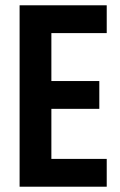

<svg xmlns="http://www.w3.org/2000/svg" viewBox="-20 -705 452 725"><path d="M54 -685H383V-580H174V-399H355V-294H174V-105H383V0H54Z"/></svg>

Font: Khand SemiBold
Style: Regular
Weight: 600
Designer: Devanagari: Sanchit Sawaria, Jyotish Sonowal; Latin: Satya Rajpurohit
Foundry: Indian Type Foundry
Version: Version 1.101;PS 1.0;hotconv 1.0.78;makeotf.lib2.5.61930; tt